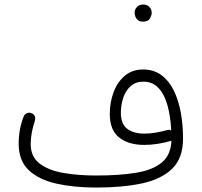

<svg xmlns="http://www.w3.org/2000/svg" viewBox="-20 -823 908 864"><path d="M64 -175.8Q64 -242.7 86.9 -299.8Q91.8 -310.5 102.5 -314.2Q113.3 -317.9 123.5 -313Q144.5 -302.7 136.2 -276.9Q128.4 -254.4 123.3 -227.5Q118.2 -200.7 118.2 -174.8Q118.2 -117.7 158 -87.2Q197.8 -56.6 264.6 -44.9Q331.5 -33.2 412.6 -33.2Q518.6 -33.2 593.3 -45.7Q668 -58.1 708.5 -92Q749 -126 751.5 -190.4Q748.5 -189 745.6 -188Q717.3 -179.7 687 -175.3Q656.7 -170.9 629.4 -170.9Q558.6 -170.9 516.4 -204.1Q474.1 -237.3 474.1 -309.6Q474.1 -362.8 491.2 -408.4Q508.3 -454.1 541.7 -482.2Q575.2 -510.3 624 -510.3Q671.9 -510.3 706.1 -485.1Q740.2 -460 761.7 -416.5Q783.2 -373 793.5 -316.9Q803.7 -260.7 803.7 -198.7Q803.7 -112.3 755.4 -64.5Q707 -16.6 619.4 2.2Q531.7 21 412.6 21Q313 21 234.1 3.4Q155.3 -14.2 109.6 -57.1Q64 -100.1 64 -175.8ZM523.9 -314.9Q523.9 -265.1 552.5 -243.4Q581.1 -221.7 629.4 -221.7Q653.8 -221.7 681.2 -226.3Q708.5 -231 731.9 -237.8Q741.7 -240.7 750.5 -235.4Q747.6 -297.4 734.1 -347.2Q720.7 -397 693.8 -426.3Q667 -455.6 625 -455.6Q590.8 -455.6 568.4 -435.8Q545.9 -416 534.9 -383.8Q523.9 -351.6 523.9 -314.9ZM585.9 -767.1Q585.9 -780.3 596.2 -791.5Q606.4 -802.7 624.5 -802.7Q646 -802.7 656.7 -786.1Q662.6 -776.9 662.6 -766.1Q662.6 -753.9 654.5 -739.7Q646.5 -725.6 623.5 -725.6Q608.4 -725.6 600.1 -732.9Q591.8 -740.2 588.9 -749.5Q585.9 -757.8 585.9 -767.1Z"/></svg>

Font: Mikhak-DS1-FD Light
Style: Regular
Weight: 300
Designer: Amin Abedi
Version: Version 3.2